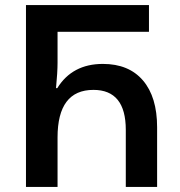

<svg xmlns="http://www.w3.org/2000/svg" viewBox="-20 -734 708 754"><path d="M82 0H206V-194Q206 -381 347 -381Q474 -381 474 -224V0H597V-234Q597 -353 541.5 -418Q486 -483 384 -483Q264 -483 205 -388H200Q206 -451 206 -487V-609H565V-714H82Z"/></svg>

Font: Noto Sans Georgian SemiCondensed Semi
Style: Regular
Weight: 600
Width: 4
Designer: Monotype Design Team
Foundry: Monotype Imaging Inc.
Version: Version 1.901